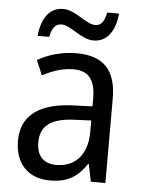

<svg xmlns="http://www.w3.org/2000/svg" viewBox="-53 -774 614 827"><g transform="rotate(5 254.0 -361.0)"><path d="M87 -606H137C145 -644 159 -664 186 -664C225 -664 275 -607 328 -607C385 -607 421 -654 428 -732H377C369 -695 357 -674 330 -674C289 -674 242 -731 187 -731C126 -731 94 -679 87 -606ZM261 -546C197 -546 138 -528 93 -502L120 -438C162 -460 206 -476 253 -476C316 -476 349 -443 349 -357V-324L269 -321C117 -316 42 -256 42 -149C42 -49 101 10 193 10C270 10 312 -17 352 -75H355L370 0H433V-364C433 -486 380 -546 261 -546ZM281 -260 349 -263V-213C349 -111 293 -59 216 -59C164 -59 130 -87 130 -149C130 -218 170 -256 281 -260Z"/></g></svg>

Font: Noto Sans Lao SemiCondensed
Style: Regular
Weight: 400
Width: 4
Designer: Monotype Design Team
Foundry: Monotype Imaging Inc.
Version: Version 2.004